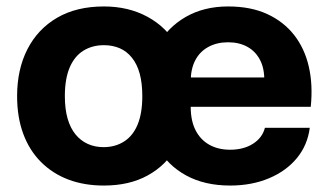

<svg xmlns="http://www.w3.org/2000/svg" viewBox="-20 -566 1020 595"><path d="M302 9Q241 9 192 -9.5Q143 -28 107 -64Q71 -100 52 -151.5Q33 -203 33 -268Q33 -351 65 -413.5Q97 -476 157 -511Q217 -546 302 -546Q378 -546 437 -514Q496 -482 529 -424H468Q499 -481 555.5 -513.5Q612 -546 687 -546Q757 -546 808 -522.5Q859 -499 891.5 -457.5Q924 -416 937 -359.5Q950 -303 943 -235H557V-326H826L799 -313Q800 -353 786 -380Q772 -407 746.5 -421Q721 -435 687 -435Q652 -435 625.5 -420.5Q599 -406 585 -379Q571 -352 571 -314V-235Q571 -192 586 -162.5Q601 -133 628.5 -117.5Q656 -102 693 -102Q735 -102 764 -120.5Q793 -139 801 -170H940Q933 -116 900 -76Q867 -36 813.5 -13.5Q760 9 693 9Q614 9 556.5 -22.5Q499 -54 468 -110L526 -109Q495 -54 438 -22.5Q381 9 302 9ZM301 -110Q337 -110 364.5 -127.5Q392 -145 406.5 -180Q421 -215 421 -268Q421 -308 413 -337.5Q405 -367 389 -387Q373 -407 351 -416.5Q329 -426 302 -426Q266 -426 238.5 -409Q211 -392 196 -357Q181 -322 181 -268Q181 -228 189.5 -198.5Q198 -169 214 -149.5Q230 -130 252 -120Q274 -110 301 -110Z"/></svg>

Font: Mona Sans ExtraLight
Style: Bold
Weight: 700
Version: Version 2.000